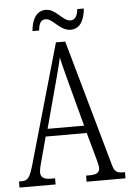

<svg xmlns="http://www.w3.org/2000/svg" viewBox="-59 -925 655 969"><g transform="rotate(-5 268.5 -441.0)"><path d="M327 -771C379 -771 398 -822 402 -872H369C366 -844 357 -818 330 -818C291 -818 262 -882 210 -882C156 -882 138 -829 134 -781H168C170 -810 178 -835 205 -835C242 -835 272 -771 327 -771ZM0 0H183V-31H162C122 -31 110 -45 110 -68C110 -84 119 -116 125 -137L154 -245H362L395 -126C401 -103 409 -77 409 -65C409 -43 397 -31 359 -31H340V0H537V-31H529C496 -31 484 -39 475 -72L294 -714H247L75 -112C56 -45 45 -31 14 -31H0ZM167 -283 225 -499C239 -552 253 -602 260 -637C267 -602 280 -554 298 -486L352 -283Z"/></g></svg>

Font: Noto Serif Hebrew ExtraCondensed Light
Style: Regular
Weight: 300
Width: 2
Designer: Monotype Design Team
Foundry: Monotype Imaging Inc.
Version: Version 2.004